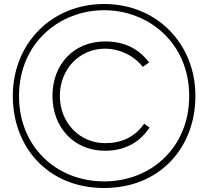

<svg xmlns="http://www.w3.org/2000/svg" viewBox="-20 -846 1040 959"><path d="M500 -795C723 -795 925 -631 925 -366C925 -112 737 60 500 60C263 60 75 -112 75 -366C75 -631 277 -795 500 -795ZM44 -367C44 -108 222 93 500 93C778 93 956 -108 956 -367C956 -628 763 -826 500 -826C237 -826 44 -628 44 -367ZM242 -367C242 -213 346 -93 505 -93C605 -93 679 -136 727 -209L700 -228C651 -159 584 -131 505 -131C378 -131 279 -233 279 -367C279 -502 378 -603 505 -603C575 -603 648 -570 693 -512L725 -534C672 -603 602 -639 505 -639C346 -639 242 -522 242 -367Z"/></svg>

Font: Kreadon Extra Light
Style: Regular
Weight: 200
Designer: kohakuno
Foundry: StudioGnu
Version: Version 1.000;Glyphs 3.1.2 (3151)